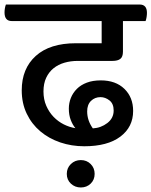

<svg xmlns="http://www.w3.org/2000/svg" viewBox="-51 -632 669 848"><path d="M306 196Q280 196 262 179Q244 162 244 136Q244 110 262 92.5Q280 75 306 75Q332 75 349.5 92.5Q367 110 367 136Q367 162 349.5 179Q332 196 306 196ZM492 -539V-404Q492 -381 480.5 -372Q469 -363 446 -363H293Q261 -363 233.5 -355Q206 -347 185.5 -330.5Q165 -314 153 -288.5Q141 -263 141 -228Q141 -193 153.5 -164.5Q166 -136 186 -115.5Q206 -95 231 -82.5Q256 -70 282 -66Q270 -80 261.5 -102Q253 -124 253 -152Q253 -177 262 -199.5Q271 -222 288.5 -239.5Q306 -257 332.5 -267Q359 -277 394 -277Q460 -277 498.5 -239.5Q537 -202 537 -142Q537 -71 480.5 -28.5Q424 14 321 14Q265 14 215 -3Q165 -20 127 -52Q89 -84 67 -130Q45 -176 45 -233Q45 -329 107 -385Q169 -441 284 -441H398V-539H1Q-31 -539 -31 -577Q-31 -585 -29.5 -594.5Q-28 -604 -25 -612H566Q598 -612 598 -575Q598 -567 596.5 -557Q595 -547 592 -539ZM334 -140Q334 -100 359 -65Q395 -67 423 -88.5Q451 -110 451 -144Q451 -174 432.5 -188.5Q414 -203 393 -203Q368 -203 351 -186.5Q334 -170 334 -140Z"/></svg>

Font: Baloo 2 Medium
Style: Regular
Weight: 500
Designer: Sarang Kulkarni and Ek Type
Foundry: Ek Type
Version: Version 1.640;hotconv 1.0.111;makeotfexe 2.5.65597; ttfautoh